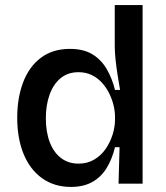

<svg xmlns="http://www.w3.org/2000/svg" viewBox="-20 -725 657 758"><path d="M260 13Q194 13 146 -21.5Q98 -56 73 -117.5Q48 -179 48 -260Q48 -339 71.5 -400.5Q95 -462 141.5 -497Q188 -532 256 -532Q310 -532 345 -510.5Q380 -489 401.5 -452Q423 -415 434 -370H454Q449 -399 444 -430.5Q439 -462 436 -491.5Q433 -521 433 -544V-705H543V-256V0H448L452 -144H434Q422 -95 400 -60Q378 -25 343.5 -6Q309 13 260 13ZM290 -79Q325 -79 352 -95Q379 -111 397 -137Q415 -163 424.5 -193.5Q434 -224 434 -251V-265Q434 -285 428.5 -308.5Q423 -332 411.5 -355.5Q400 -379 383 -398Q366 -417 342.5 -428.5Q319 -440 290 -440Q248 -440 219.5 -416.5Q191 -393 176 -352Q161 -311 161 -258Q161 -204 176.5 -163.5Q192 -123 221 -101Q250 -79 290 -79Z"/></svg>

Font: Bricolage Grotesque 96pt ExtraBold Medium
Style: Regular
Weight: 500
Version: Version 1.001;gftools[0.9.33.dev8+g029e19f]